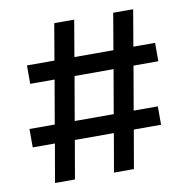

<svg xmlns="http://www.w3.org/2000/svg" viewBox="-79 -777 836 853"><g transform="rotate(-10 339.0 -350.0)"><path d="M367 0 397 -173H221L191 0H101L131 -173H31V-256H145L179 -453H69V-536H193L221 -700H311L283 -536H459L487 -700H577L549 -536H647V-453H535L501 -256H610V-173H487L457 0ZM235 -256H411L445 -453H269Z"/></g></svg>

Font: Easer Grotesk
Style: Regular
Weight: 400
Designer: Boardeaser, Bonnie Shaver-Troup, Thomas Jockin
Foundry: Lexend
Version: Version 1.008;Glyphs 3.1.2 (3151)